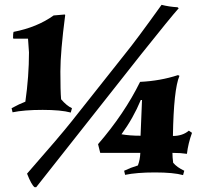

<svg xmlns="http://www.w3.org/2000/svg" viewBox="-20 -727 840 795"><path d="M130 48H123Q110 38 92 -8Q228 -163 277 -225L498 -504Q543 -559 649 -707Q680 -699 715 -697L720 -693Q687 -656 565 -503ZM694 -94Q694 -76 697 -53Q713 -34 743 -20L738 -2Q698 -13 622 -13Q546 -13 498 -3L494 -20Q521 -33 551 -42Q560 -66 561 -94H395L386 -130Q495 -256 560 -388Q644 -392 717 -416L723 -413Q699 -356 696 -164Q736 -164 762 -186L775 -177Q759 -133 754 -90Q729 -94 694 -94ZM563 -313Q532 -238 483 -171Q517 -165 562 -165L568 -313ZM202 -663 248 -667 250 -665Q230 -512 230 -431Q230 -350 233 -316Q256 -289 278 -279L273 -261Q233 -272 156.5 -272Q80 -272 32 -262L28 -279Q61 -297 85 -306Q100 -411 100 -510L96 -567H36L34 -569Q34 -589 36 -595Q134 -614 202 -663Z"/></svg>

Font: Almendra
Style: Bold Italic
Weight: 700
Italic angle: -12°
Designer: Ana Sanfelippo
Foundry: Ana Sanfelippo
Version: Version 1.004